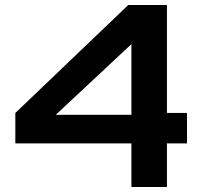

<svg xmlns="http://www.w3.org/2000/svg" viewBox="-20 -750 818 770"><path d="M649.5 0V-175H730V-297H649.5V-730H494.5L41.5 -297V-175H507V0ZM203.5 -289.5 507 -573V-289.5Z"/></svg>

Font: Monaspace Neon Wide
Style: Bold
Weight: 700
Width: 7
Designer: Riley Cran & the Lettermatic Team
Foundry: Lettermatic
Version: Version 1.000 (Monaspace Neon)